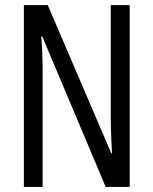

<svg xmlns="http://www.w3.org/2000/svg" viewBox="-20 -734 602 754"><path d="M489.3 0H395L146 -590.8H142.1Q144 -564.9 145.3 -540.8Q146.5 -516.6 147 -494.1Q147.5 -471.7 147.5 -450.2V0H73.7V-713.9H167.5L417 -131.8H419.9Q418.5 -160.6 417.2 -186Q416 -211.4 415.5 -233.6Q415 -255.9 415 -274.4V-713.9H489.3Z"/></svg>

Font: Open Sans Condensed
Style: Regular
Weight: 400
Width: 3
Designer: Monotype Design Team
Foundry: Monotype Imaging Inc.
Version: Version 3.000